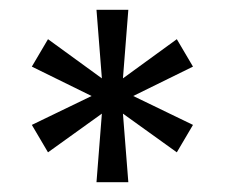

<svg xmlns="http://www.w3.org/2000/svg" viewBox="-20 -706 459 392"><path d="M177 -334 188 -474 78 -395 45 -451 167 -510 45 -570 78 -626 188 -546 177 -686H242L231 -546L341 -626L374 -570L252 -510L374 -451L341 -395L231 -474L242 -334Z"/></svg>

Font: Archivo SemiExpanded Light
Style: Regular
Weight: 300
Width: 6
Designer: Hector Gatti
Foundry: Omnibus-Type
Version: Version 2.001